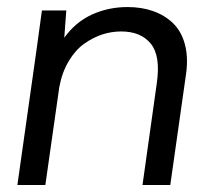

<svg xmlns="http://www.w3.org/2000/svg" viewBox="-20 -530 608 550"><path d="M345.2 -509.8Q386.2 -509.8 419.2 -498Q452.1 -486.3 475.8 -463.4Q499.5 -440.4 509.5 -403.6Q519.5 -366.7 513.2 -319.8L467.8 0H388.2L429.2 -292Q440.4 -370.1 411.9 -405Q383.3 -439.9 327.1 -439.9Q299.3 -439.9 272.7 -431.2Q246.1 -422.4 220.9 -404.5Q195.8 -386.7 176.8 -354.7Q157.7 -322.8 149.9 -280.8L109.9 0H29.8L84 -382.8L100.1 -500H169.9L164.1 -421.9Q196.3 -466.8 243.4 -488.3Q290.5 -509.8 345.2 -509.8Z"/></svg>

Font: Human Sans
Style: Italic
Weight: 400
Italic angle: -8°
Designer: Tim Radville
Foundry: Continuum
Version: Version 1.000;FEAKit 1.0